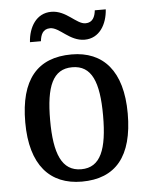

<svg xmlns="http://www.w3.org/2000/svg" viewBox="-53 -784 653 838"><g transform="rotate(-5 273.0 -365.0)"><path d="M338 -606C403 -606 437 -665 441 -730H393C390 -703 380 -677 348 -677C308 -677 269 -740 203 -740C137 -740 103 -681 99 -616H147C150 -643 159 -669 192 -669C233 -669 272 -606 338 -606ZM272 10C420 10 497 -81 497 -269C497 -456 413 -547 275 -547C125 -547 48 -456 48 -269C48 -81 133 10 272 10ZM274 -44C189 -44 157 -122 157 -269C157 -417 188 -491 273 -491C358 -491 389 -417 389 -269C389 -122 359 -44 274 -44Z"/></g></svg>

Font: Noto Serif Armenian SemiCondensed Medium
Style: Regular
Weight: 500
Width: 4
Designer: Monotype Design Team
Foundry: Monotype Imaging Inc.
Version: Version 2.008